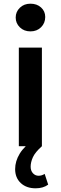

<svg xmlns="http://www.w3.org/2000/svg" viewBox="-20 -792 329 1040"><path d="M82 0V-534H207V0ZM145 -622Q110 -622 87.5 -644Q65 -666 65 -697Q65 -728 87.5 -750Q110 -772 145 -772Q180 -772 202.5 -751.5Q225 -731 225 -700Q225 -667 202.5 -644.5Q180 -622 145 -622ZM173 228Q123 228 92.5 199.5Q62 171 62 124Q62 81 87 40Q112 -1 165 -36L207 0Q170 33 158 60Q146 87 146 111Q146 133 158.5 146.5Q171 160 189 160Q206 160 222 150L241 208Q214 228 173 228Z"/></svg>

Font: Montserrat SemiBold
Style: Regular
Weight: 600
Designer: Julieta Ulanovsky
Foundry: Julieta Ulanovsky
Version: Version 9.000; ttfautohint (v1.8.4.7-5d5b)